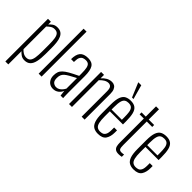

<svg xmlns="http://www.w3.org/2000/svg" viewBox="-38 -1538 2446 2446"><g transform="rotate(45 1184.5 -315.0)"><path d="M57 190V-578H110V-529Q127 -550 154 -568.5Q181 -587 221 -587Q261 -587 286.5 -570.5Q312 -554 326.5 -522.5Q341 -491 346.5 -447Q352 -403 352 -349V-238Q352 -157 339.5 -102Q327 -47 297.5 -19Q268 9 216 9Q179 9 152.5 -10Q126 -29 110 -48V190ZM210 -32Q246 -32 265.5 -53.5Q285 -75 292 -120.5Q299 -166 299 -236V-349Q299 -418 292.5 -461.5Q286 -505 267 -525.5Q248 -546 210 -546Q178 -546 152 -527.5Q126 -509 110 -492V-84Q127 -64 153 -48Q179 -32 210 -32Z M467 0V-810H520V0Z M732 9Q697 9 671 -7Q645 -23 630.5 -51.5Q616 -80 616 -117Q616 -154 625.5 -181.5Q635 -209 660 -233Q685 -257 731.5 -283.5Q778 -310 852 -345V-386Q852 -449 844.5 -484Q837 -519 819.5 -533Q802 -547 772 -547Q749 -547 728 -539Q707 -531 693.5 -507.5Q680 -484 680 -438V-423H628Q628 -506 661.5 -546.5Q695 -587 774 -587Q847 -587 876 -541Q905 -495 905 -392V-101Q905 -93 905.5 -70.5Q906 -48 906.5 -27Q907 -6 908 0H862Q860 -21 857 -44Q854 -67 853 -77Q840 -41 808 -16Q776 9 732 9ZM745 -35Q770 -35 790 -46.5Q810 -58 826 -76.5Q842 -95 852 -116V-306Q799 -278 763.5 -258Q728 -238 707.5 -220Q687 -202 678 -179.5Q669 -157 669 -125Q669 -73 693 -54Q717 -35 745 -35Z M1014 0V-578H1067V-516Q1094 -548 1129 -567.5Q1164 -587 1204 -587Q1230 -587 1250.5 -574.5Q1271 -562 1283 -534.5Q1295 -507 1295 -461V0H1242V-455Q1242 -508 1225.5 -527Q1209 -546 1181 -546Q1152 -546 1122.5 -528.5Q1093 -511 1067 -482V0Z M1541 9Q1495 9 1462 -9.5Q1429 -28 1411.5 -76.5Q1394 -125 1394 -214V-368Q1394 -459 1412 -506Q1430 -553 1463.5 -570Q1497 -587 1542 -587Q1596 -587 1627 -564Q1658 -541 1671 -490.5Q1684 -440 1684 -357V-302H1447V-210Q1447 -141 1456.5 -102Q1466 -63 1487 -47Q1508 -31 1541 -31Q1562 -31 1583 -38Q1604 -45 1618 -71Q1632 -97 1632 -152V-195H1684V-157Q1684 -83 1653.5 -37Q1623 9 1541 9ZM1447 -334H1632V-379Q1632 -431 1626.5 -468.5Q1621 -506 1602 -526.5Q1583 -547 1542 -547Q1510 -547 1488.5 -533.5Q1467 -520 1457 -483.5Q1447 -447 1447 -378ZM1523 -626 1442 -820H1496L1550 -626Z M1911 6Q1871 6 1851 -10Q1831 -26 1825 -53Q1819 -80 1819 -114V-543H1743V-578H1819V-763H1872V-578H1970V-543H1872V-121Q1872 -74 1881 -55Q1890 -36 1922 -36Q1932 -36 1943.5 -37.5Q1955 -39 1965 -41V0Q1953 3 1938 4.5Q1923 6 1911 6Z M2183 9Q2137 9 2104 -9.5Q2071 -28 2053.5 -76.5Q2036 -125 2036 -214V-368Q2036 -459 2054 -506Q2072 -553 2105.5 -570Q2139 -587 2184 -587Q2238 -587 2269 -564Q2300 -541 2313 -490.5Q2326 -440 2326 -357V-302H2089V-210Q2089 -141 2098.5 -102Q2108 -63 2129 -47Q2150 -31 2183 -31Q2204 -31 2225 -38Q2246 -45 2260 -71Q2274 -97 2274 -152V-195H2326V-157Q2326 -83 2295.5 -37Q2265 9 2183 9ZM2089 -334H2274V-379Q2274 -431 2268.5 -468.5Q2263 -506 2244 -526.5Q2225 -547 2184 -547Q2152 -547 2130.5 -533.5Q2109 -520 2099 -483.5Q2089 -447 2089 -378Z"/></g></svg>

Font: Oswald ExtraLight
Style: Regular
Weight: 250
Designer: Vernon Adams
Foundry: Vernon Adams
Version: Version 4.103;gftools[0.9.33.dev8+g029e19f]